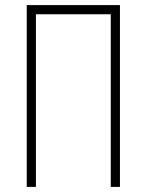

<svg xmlns="http://www.w3.org/2000/svg" viewBox="-20 -734 575 754"><path d="M85 0H121V-678H415V0H451V-714H85Z"/></svg>

Font: Kathrein 37 Thin Condensed
Style: Regular
Weight: 250
Width: 3
Designer: Lazydogs Typefoundry, based on Open Sans by Ascender Corporation
Foundry: Lazydogs Typefoundry
Version: Version 1.003;PS 001.003;hotconv 1.0.88;makeotf.lib2.5.64775